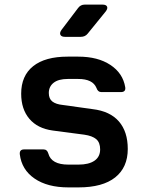

<svg xmlns="http://www.w3.org/2000/svg" viewBox="-20 -805 640 834"><path d="M277 9Q186 9 130 -29.5Q74 -68 66 -135Q64 -156 85 -156H169Q185 -156 190 -138Q203 -90 277 -90H321Q366 -90 390.5 -107Q415 -124 415 -156Q415 -186 398 -200.5Q381 -215 346 -220L209 -238Q143 -247 107.5 -289Q72 -331 72 -398Q72 -476 124 -517.5Q176 -559 274 -559H320Q405 -559 459.5 -523Q514 -487 524 -426Q527 -405 505 -405H420Q405 -405 399 -423Q383 -462 320 -462H274Q234 -462 213 -445.5Q192 -429 192 -401Q192 -376 207.5 -364Q223 -352 253 -349L382 -331Q458 -322 496.5 -277.5Q535 -233 535 -158Q535 -78 480.5 -34.5Q426 9 321 9ZM262 -645Q247 -645 242.5 -653.5Q238 -662 247 -675L319 -770Q330 -785 348 -785H425Q441 -785 445 -776.5Q449 -768 439 -755L361 -659Q350 -645 331 -645Z"/></svg>

Font: Pitagon Sans Mono
Style: Bold
Weight: 700
Monospace: yes
Designer: Travis Tran
Foundry: Pitagon
Version: Version 1.001; ttfautohint (v1.8.4.7-5d5b);gftools[0.9.26]